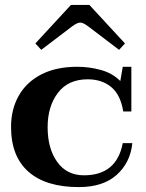

<svg xmlns="http://www.w3.org/2000/svg" viewBox="-20 -752 596 782"><path d="M124 -575 269 -732H344L489 -575L465 -549L340 -644Q319 -660 307 -660Q294 -660 273 -644L148 -549ZM25 -235Q25 -307 56.5 -362.5Q88 -418 148.5 -449Q209 -480 294 -480Q344 -480 391 -467Q438 -454 470 -422L480 -480H515V-298H482Q471 -366 433 -397.5Q395 -429 337 -429Q258 -429 216 -374Q174 -319 174 -234Q174 -147 213 -92.5Q252 -38 322 -38Q455 -38 480 -169H519Q511 -90 455.5 -40Q400 10 301 10Q167 10 96 -52.5Q25 -115 25 -235Z"/></svg>

Font: Taviraj SemiBold
Style: Regular
Weight: 600
Designer: Katatrad Team
Foundry: CadsonDemak
Version: Version 1.001